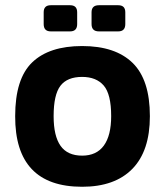

<svg xmlns="http://www.w3.org/2000/svg" viewBox="-20 -699 630 734"><path d="M294 15Q37 15 38 -255Q38 -398 103 -460.5Q168 -523 294 -523Q421 -523 487 -458.5Q553 -394 553 -255Q553 -122 486 -53.5Q419 15 294 15ZM294 -104Q349 -104 377 -142.5Q405 -181 405 -255Q405 -339 376.5 -372Q348 -405 294 -405Q237 -405 211 -371Q185 -337 185 -255Q185 -179 211.5 -141.5Q238 -104 294 -104ZM358 -579Q330 -579 330 -607V-652Q330 -679 358 -679H432Q459 -679 459 -652V-607Q459 -579 432 -579ZM174 -579Q147 -579 147 -607V-652Q147 -679 174 -679H248Q275 -679 275 -652V-607Q275 -579 248 -579Z"/></svg>

Font: Pitagon Sans
Style: Bold
Weight: 700
Designer: Travis Tran
Foundry: Pitagon
Version: Version 1.001; ttfautohint (v1.8.4.7-5d5b);gftools[0.9.26]